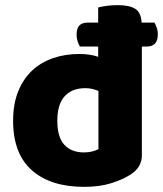

<svg xmlns="http://www.w3.org/2000/svg" viewBox="-20 -711 634 747"><path d="M532 -107Q532 -60 488 -32Q459 -13 413.5 1.5Q368 16 308 16Q177 16 104 -48.5Q31 -113 31 -241Q31 -307 51 -356Q71 -405 105.5 -437Q140 -469 187 -485Q234 -501 288 -501Q331 -501 362 -490V-530H291Q286 -538 282 -550Q278 -562 278 -576Q278 -601 289 -612Q300 -623 320 -623H362V-682Q373 -685 393.5 -688Q414 -691 438 -691Q484 -691 506.5 -676.5Q529 -662 531 -623H581Q585 -616 589.5 -604Q594 -592 594 -578Q594 -553 583 -541.5Q572 -530 552 -530H532ZM363 -357Q352 -362 339 -365Q326 -368 312 -368Q260 -368 231.5 -336.5Q203 -305 203 -241Q203 -178 230 -148Q257 -118 307 -118Q325 -118 340 -122Q355 -126 363 -131Z"/></svg>

Font: Baloo Bhaina 2 ExtraBold
Style: Regular
Weight: 800
Designer: Yesha Goshar, Manish Minz, Shuchita Grover and Ek Type
Foundry: Ek Type
Version: Version 1.640;hotconv 1.0.111;makeotfexe 2.5.65597; ttfautoh